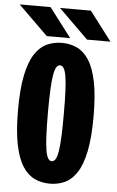

<svg xmlns="http://www.w3.org/2000/svg" viewBox="-70 -923 594 974"><g transform="rotate(5 227.5 -435.5)"><path d="M221.1 11Q179.6 11 144.4 -5.2Q109.1 -21.5 83.1 -61.2Q57.1 -101 42.7 -170.9Q28.3 -240.8 28.3 -348Q28.3 -454.8 42.7 -524.4Q57.1 -594 83.1 -633.8Q109.1 -673.5 144.4 -689.8Q179.6 -706 221.1 -706Q262.6 -706 297.6 -689.8Q332.6 -673.5 358.6 -633.8Q384.6 -594 398.8 -524.4Q413 -454.8 413 -348Q413 -240.8 398.8 -170.9Q384.6 -101 358.6 -61.2Q332.6 -21.5 297.6 -5.2Q262.6 11 221.1 11ZM221.1 -103.4Q232.5 -103.4 240.2 -115.9Q247.9 -128.3 252.7 -156.6Q257.5 -185 259.5 -232.1Q261.6 -279.1 261.6 -348Q261.6 -416.8 259.5 -463.6Q257.5 -510.4 252.7 -538.6Q247.9 -566.7 240.2 -579.1Q232.5 -591.6 221.1 -591.6Q210.1 -591.6 202.4 -579.1Q194.6 -566.7 189.9 -538.6Q185.1 -510.4 182.9 -463.6Q180.6 -416.8 180.6 -348Q180.6 -279.1 182.9 -232.1Q185.1 -185 189.9 -156.6Q194.6 -128.3 202.4 -115.9Q210.1 -103.4 221.1 -103.4ZM465.3 -733.5H346L195.3 -881.6H352.7ZM260.1 -733.5H140.8L-9.9 -881.6H147.5Z"/></g></svg>

Font: League Mono Thin Condensed
Style: Regular
Weight: 100
Width: 1
Designer: Tyler Finck
Foundry: The League of Moveable Type / Tyler Finck
Version: Version 2.300;RELEASE